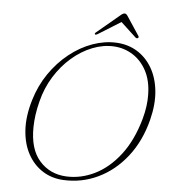

<svg xmlns="http://www.w3.org/2000/svg" viewBox="-58 -918 873 984"><g transform="rotate(5 378.0 -426.0)"><path d="M515.5 -712Q575 -709 621.8 -680.2Q668.5 -651.5 698 -601.2Q727.5 -551 734.5 -483.2Q741.5 -415.5 721 -334Q692.5 -222 630 -142.5Q567.5 -63 483 -22.8Q398.5 17.5 303.5 12.5Q244 9.5 197 -20.5Q150 -50.5 121.5 -102.8Q93 -155 88.5 -225.8Q84 -296.5 109.5 -381.5Q132 -457 174.5 -519Q217 -581 272.8 -625.5Q328.5 -670 391 -692.5Q453.5 -715 515.5 -712ZM317.5 -7Q392.5 -3.5 464 -38.5Q535.5 -73.5 593 -147.8Q650.5 -222 682.5 -336Q701 -403.5 699.5 -461.5Q698.5 -532.5 671.8 -583Q645 -633.5 601 -661.2Q557 -689 504 -692Q448.5 -695 392.8 -673Q337 -651 287.8 -608.5Q238.5 -566 201.8 -507Q165 -448 147.5 -377.5Q138 -341 133.5 -308Q129 -275 128.5 -245.5Q126.5 -131.5 179.8 -71.2Q233 -11 317.5 -7ZM621 -745Q615.5 -742 609 -747.5L531 -820L414.5 -747.5Q405 -742 401.5 -745Q396.5 -749 405.5 -756L521.5 -853Q535 -865 543.5 -865Q552 -865 559.5 -853L623.5 -756Q628 -749 621 -745Z"/></g></svg>

Font: Fraunces 9pt S000 Thin
Style: Italic
Weight: 100
Italic angle: -16°
Version: Version 1.000; ttfautohint (v1.8.3)